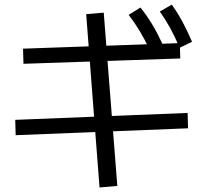

<svg xmlns="http://www.w3.org/2000/svg" viewBox="-20 -785 904 843"><path d="M358.4 -722.7 435.5 -729.5 495.1 31.2 417 38.1ZM46.9 -258.8 803.7 -289.1 805.7 -221.7 48.8 -191.4ZM81.1 -571.3 769.5 -595.7 771.5 -528.3 83 -504.9ZM544.9 -719.7 596.7 -752Q624 -717.8 647.5 -679.2Q670.9 -640.6 693.4 -591.8L638.7 -563.5Q615.2 -612.3 593.3 -648.9Q571.3 -685.5 544.9 -719.7ZM681.6 -734.4 734.4 -764.6Q760.7 -727.5 781.7 -688.5Q802.7 -649.4 823.2 -601.6L768.6 -575.2Q748 -624 727.1 -662.1Q706.1 -700.2 681.6 -734.4Z"/></svg>

Font: Pretendard GOV Variable
Style: Regular
Weight: 400
Designer: Base glyphs from Inter by Rasmus Andersson; Hangul glyphs from Noto Sans CJK(Source Han Sans) by Jang Soo-young and Kang
Foundry: Kil Hyung-jin
Version: Version 1.307;Glyphs 3.2 (3192)